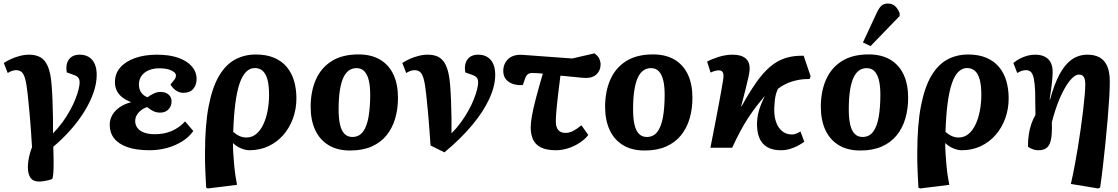

<svg xmlns="http://www.w3.org/2000/svg" viewBox="-20 -835 6318 1085"><path d="M202 191Q167 191 152.3 169.5Q137.5 148 137.5 109Q137.5 91 140.8 70.5Q144 50 149.5 30.5Q155 11 161 -3Q158 -50.5 155.7 -84.5Q153.5 -118.5 151 -148.8Q148.5 -179 145.2 -214.8Q142 -250.5 136.5 -301.5Q130.5 -359 122.5 -388.2Q114.5 -417.5 102.2 -428Q90 -438.5 70.5 -438.5Q61 -438.5 50 -435.2Q39 -432 23.5 -422.5L1.5 -479Q18.5 -490.5 42 -501.3Q65.5 -512 92.3 -519Q119 -526 145 -526Q181.5 -526 208 -511.5Q234.5 -497 250.8 -459Q267 -421 272 -350.5Q275 -312.5 276.8 -265.5Q278.5 -218.5 279.3 -170.8Q280 -123 279.5 -81.5Q309.5 -111.5 333.5 -144.8Q357.5 -178 375.8 -211.3Q394 -244.5 406 -274.8Q418 -305 424 -329.5Q430 -354 430 -369Q430 -386 422.3 -396Q414.5 -406 393.5 -413L357 -426Q350 -472.5 369.8 -499.3Q389.5 -526 430.5 -526Q475.5 -526 501 -496.5Q526.5 -467 526.5 -411.5Q526.5 -365 508.8 -313Q491 -261 458.3 -207.5Q425.5 -154 380.5 -102.8Q335.5 -51.5 281 -5.5Q281.5 6 282 24.7Q282.5 43.5 282.8 61Q283 78.5 283 88Q283 118 281.5 140.7Q280 163.5 275.5 176.5Q255.5 184 234.3 187.5Q213 191 202 191Z M825.5 14Q749.5 14 699.5 -3.8Q649.5 -21.5 624.7 -53.5Q600 -85.5 600 -129.5Q600 -161 615.7 -186.8Q631.5 -212.5 658.5 -230.5Q685.5 -248.5 719 -256.5V-258.5Q692 -269 671.7 -284.5Q651.5 -300 640.5 -321.5Q629.5 -343 629.5 -371.5Q629.5 -419 659.5 -453.5Q689.5 -488 743.3 -507Q797 -526 867 -526Q939 -526 988.8 -508Q1038.5 -490 1064.8 -459Q1091 -428 1091 -388Q1091 -356 1072.5 -333.2Q1054 -310.5 1016.5 -310.5Q1000.5 -310.5 986.3 -317Q972 -323.5 961 -334.5Q950 -345.5 943.5 -358Q961 -378 967.8 -388Q974.5 -398 974.5 -408Q974.5 -424.5 948.8 -436.7Q923 -449 880.5 -449Q846.5 -449 820.5 -438Q794.5 -427 779.8 -406.5Q765 -386 765 -356.5Q765 -331 778.3 -312Q791.5 -293 814 -285.5Q829 -297 848.5 -306.3Q868 -315.5 886 -315.5Q916 -315.5 932.8 -300.5Q949.5 -285.5 949.5 -262Q949.5 -235 931.8 -216.7Q914 -198.5 885 -198.5Q863.5 -198.5 845.3 -207.7Q827 -217 811.5 -230Q784 -221.5 764 -199.7Q744 -178 744 -151.5Q744 -129 756.5 -112.3Q769 -95.5 794 -86Q819 -76.5 855.5 -76.5Q907.5 -76.5 950.3 -94.8Q993 -113 1026 -149L1072.5 -94.5Q1047.5 -59.5 1008.3 -35.3Q969 -11 922.3 1.5Q875.5 14 825.5 14Z M1154 230 1145 225Q1143.5 194.5 1142.2 170Q1141 145.5 1140 123.2Q1139 101 1138.7 78.5Q1138.5 56 1138.5 29Q1138.5 -129 1159.3 -235.8Q1180 -342.5 1218 -406.5Q1256 -470.5 1308.8 -498.8Q1361.5 -527 1425.5 -527Q1485.5 -527 1529 -508.5Q1572.5 -490 1600.5 -456.5Q1628.5 -423 1641.8 -377.5Q1655 -332 1655 -279Q1655 -219.5 1635.8 -166.3Q1616.5 -113 1581.3 -72.5Q1546 -32 1497.3 -9Q1448.5 14 1388.5 14Q1368 14 1342 3.3Q1316 -7.5 1297.5 -26H1296.5Q1296.5 2 1298.5 34.3Q1300.5 66.5 1303.5 99Q1306.5 131.5 1310.8 160Q1315 188.5 1319.5 209.5ZM1372.5 -58Q1404.5 -58 1428.5 -78.3Q1452.5 -98.5 1468.5 -133Q1484.5 -167.5 1492.5 -210.5Q1500.5 -253.5 1500.5 -299.5Q1500.5 -350.5 1491.8 -384Q1483 -417.5 1465 -434Q1447 -450.5 1420 -450.5Q1392.5 -450.5 1370.8 -429Q1349 -407.5 1334 -363.5Q1319 -319.5 1310 -251.2Q1301 -183 1298 -89.5Q1316.5 -73.5 1334.5 -65.8Q1352.5 -58 1372.5 -58Z M1959 15.5Q1886 15.5 1836.3 -15Q1786.5 -45.5 1761 -101Q1735.5 -156.5 1735.5 -231Q1735.5 -317.5 1764.7 -384.5Q1794 -451.5 1854 -489.5Q1914 -527.5 2006 -527.5Q2078 -527.5 2127.8 -498Q2177.5 -468.5 2203.3 -413.8Q2229 -359 2229 -282Q2229 -219 2213 -164.8Q2197 -110.5 2164 -70Q2131 -29.5 2080 -7Q2029 15.5 1959 15.5ZM1971 -61Q2009 -61 2031 -90.3Q2053 -119.5 2062.5 -173.5Q2072 -227.5 2072 -301Q2072 -348 2064 -381Q2056 -414 2039.3 -432Q2022.5 -450 1994.5 -450Q1971 -450 1952.3 -437.2Q1933.5 -424.5 1920.5 -396.7Q1907.5 -369 1900.5 -324.3Q1893.5 -279.5 1893.5 -216Q1893.5 -166.5 1901.3 -131.8Q1909 -97 1926.5 -79Q1944 -61 1971 -61Z M2491.5 26 2413 -13Q2410 -56 2407.7 -87Q2405.5 -118 2403.2 -147.3Q2401 -176.5 2397.5 -212.8Q2394 -249 2388.5 -301.5Q2382.5 -359 2374.5 -388.2Q2366.5 -417.5 2354.2 -428Q2342 -438.5 2322.5 -438.5Q2313 -438.5 2302 -435.2Q2291 -432 2275.5 -422.5L2253.5 -479Q2270.5 -490.5 2294 -501.3Q2317.5 -512 2344.3 -519Q2371 -526 2397 -526Q2424.5 -526 2446.3 -518.3Q2468 -510.5 2484 -491.3Q2500 -472 2510 -437.8Q2520 -403.5 2524 -350.5Q2527 -312.5 2528.8 -265.5Q2530.5 -218.5 2531.3 -170.8Q2532 -123 2531.5 -81.5Q2561.5 -111.5 2585.5 -144.8Q2609.5 -178 2627.8 -211.3Q2646 -244.5 2658 -274.8Q2670 -305 2676 -329.5Q2682 -354 2682 -369Q2682 -386 2674.3 -396Q2666.5 -406 2645.5 -413L2609 -426Q2602 -472.5 2621.8 -499.3Q2641.5 -526 2682.5 -526Q2727.5 -526 2753 -496.5Q2778.5 -467 2778.5 -411.5Q2778.5 -349.5 2745.3 -277Q2712 -204.5 2648 -127.7Q2584 -51 2491.5 26Z M3122 14Q3067.5 14 3036 -2.3Q3004.5 -18.5 2991.7 -47.8Q2979 -77 2979 -114Q2979 -140 2985.7 -179Q2992.5 -218 3007.7 -276.5Q3023 -335 3047.5 -419Q3030 -421 3014 -421.7Q2998 -422.5 2986.5 -422.5Q2973.5 -422.5 2963.5 -416Q2953.5 -409.5 2946.5 -389L2934.5 -354.5Q2906 -352 2880.5 -360Q2855 -368 2839.5 -386.5Q2824 -405 2824 -433.5Q2824 -475.5 2852.5 -502Q2881 -528.5 2933.5 -525L3213.5 -504.5L3339 -533.5Q3360 -519 3367 -502.5Q3374 -486 3374 -470.5Q3374 -438 3352.3 -416.2Q3330.5 -394.5 3292 -394.5Q3282.5 -394.5 3263.3 -396.2Q3244 -398 3215.5 -401Q3187 -404 3147 -407.5Q3145 -390.5 3142.8 -373.5Q3140.5 -356.5 3138.5 -339.7Q3136.5 -323 3134.5 -306.5Q3132.5 -290 3130.8 -274.2Q3129 -258.5 3127.5 -244Q3126 -229.5 3124.8 -215.8Q3123.5 -202 3122.8 -190Q3122 -178 3121.5 -168Q3121 -158 3121 -149.5Q3121 -116 3135 -100Q3149 -84 3175 -84Q3198 -84 3219.5 -95.3Q3241 -106.5 3265.5 -127L3304.5 -72Q3284.5 -46.5 3254 -27Q3223.5 -7.5 3189.3 3.2Q3155 14 3122 14Z M3623 15.5Q3550 15.5 3500.3 -15Q3450.5 -45.5 3425 -101Q3399.5 -156.5 3399.5 -231Q3399.5 -317.5 3428.7 -384.5Q3458 -451.5 3518 -489.5Q3578 -527.5 3670 -527.5Q3742 -527.5 3791.8 -498Q3841.5 -468.5 3867.3 -413.8Q3893 -359 3893 -282Q3893 -219 3877 -164.8Q3861 -110.5 3828 -70Q3795 -29.5 3744 -7Q3693 15.5 3623 15.5ZM3635 -61Q3673 -61 3695 -90.3Q3717 -119.5 3726.5 -173.5Q3736 -227.5 3736 -301Q3736 -348 3728 -381Q3720 -414 3703.3 -432Q3686.5 -450 3658.5 -450Q3635 -450 3616.3 -437.2Q3597.5 -424.5 3584.5 -396.7Q3571.5 -369 3564.5 -324.3Q3557.5 -279.5 3557.5 -216Q3557.5 -166.5 3565.3 -131.8Q3573 -97 3590.5 -79Q3608 -61 3635 -61Z M4392 14Q4346.5 14 4316 -3.5Q4285.5 -21 4271 -56Q4256.5 -91 4258 -143Q4259 -168 4264 -191Q4269 -214 4278.5 -239Q4288 -264 4302.5 -293Q4277 -263.5 4253.3 -232.7Q4229.5 -202 4207 -167.2Q4184.5 -132.5 4162.5 -91.5Q4140.5 -50.5 4117.5 0H3994.5Q4010 -77.5 4021.7 -138.7Q4033.5 -200 4042 -245.5Q4050.5 -291 4056 -322.2Q4061.5 -353.5 4064.5 -371.5Q4067.5 -389.5 4068 -395Q4070 -419.5 4063.2 -428.5Q4056.5 -437.5 4042 -437.5Q4033 -437.5 4021.2 -434.5Q4009.5 -431.5 3995.5 -425L3976 -487Q4001.5 -501 4041.3 -513.5Q4081 -526 4120.5 -526Q4169.5 -526 4194.3 -504.3Q4219 -482.5 4216 -439.5Q4215.5 -427 4209.3 -398Q4203 -369 4192.5 -327.8Q4182 -286.5 4168.5 -235L4171 -234.5Q4214 -312.5 4252.5 -367.5Q4291 -422.5 4330.8 -456.8Q4370.5 -491 4416.8 -506.3Q4463 -521.5 4521.5 -520L4561 -403.5L4555 -388.5Q4515 -389 4480.5 -381Q4446 -373 4419.8 -360.2Q4393.5 -347.5 4376 -333Q4368.5 -316.5 4364.5 -301.2Q4360.5 -286 4358.5 -268.2Q4356.5 -250.5 4355.5 -226.5Q4353.5 -183.5 4364.5 -149Q4375.5 -114.5 4398.8 -94.8Q4422 -75 4456 -75Q4466.5 -75 4478.3 -79.5Q4490 -84 4503.5 -92L4525 -34Q4508.5 -22 4487.8 -11Q4467 0 4443 7Q4419 14 4392 14Z M4842 15.5Q4769 15.5 4719.3 -15Q4669.5 -45.5 4644 -101Q4618.5 -156.5 4618.5 -231Q4618.5 -317.5 4647.7 -384.5Q4677 -451.5 4737 -489.5Q4797 -527.5 4889 -527.5Q4961 -527.5 5010.8 -498Q5060.5 -468.5 5086.3 -413.8Q5112 -359 5112 -282Q5112 -219 5096 -164.8Q5080 -110.5 5047 -70Q5014 -29.5 4963 -7Q4912 15.5 4842 15.5ZM4854 -61Q4892 -61 4914 -90.3Q4936 -119.5 4945.5 -173.5Q4955 -227.5 4955 -301Q4955 -348 4947 -381Q4939 -414 4922.3 -432Q4905.5 -450 4877.5 -450Q4854 -450 4835.3 -437.2Q4816.5 -424.5 4803.5 -396.7Q4790.5 -369 4783.5 -324.3Q4776.5 -279.5 4776.5 -216Q4776.5 -166.5 4784.3 -131.8Q4792 -97 4809.5 -79Q4827 -61 4854 -61ZM4899.5 -574.5 4856.5 -595 4934.5 -762.5Q4947.5 -790.5 4961.3 -802.8Q4975 -815 4998 -815Q5022 -815 5038 -800.5Q5054 -786 5064 -760.5V-744.5Z M5179 230 5170 225Q5168.5 194.5 5167.2 170Q5166 145.5 5165 123.2Q5164 101 5163.7 78.5Q5163.5 56 5163.5 29Q5163.5 -129 5184.3 -235.8Q5205 -342.5 5243 -406.5Q5281 -470.5 5333.8 -498.8Q5386.5 -527 5450.5 -527Q5510.5 -527 5554 -508.5Q5597.5 -490 5625.5 -456.5Q5653.5 -423 5666.8 -377.5Q5680 -332 5680 -279Q5680 -219.5 5660.8 -166.3Q5641.5 -113 5606.3 -72.5Q5571 -32 5522.3 -9Q5473.5 14 5413.5 14Q5393 14 5367 3.3Q5341 -7.5 5322.5 -26H5321.5Q5321.5 2 5323.5 34.3Q5325.5 66.5 5328.5 99Q5331.5 131.5 5335.8 160Q5340 188.5 5344.5 209.5ZM5397.5 -58Q5429.5 -58 5453.5 -78.3Q5477.5 -98.5 5493.5 -133Q5509.5 -167.5 5517.5 -210.5Q5525.5 -253.5 5525.5 -299.5Q5525.5 -350.5 5516.8 -384Q5508 -417.5 5490 -434Q5472 -450.5 5445 -450.5Q5417.5 -450.5 5395.8 -429Q5374 -407.5 5359 -363.5Q5344 -319.5 5335 -251.2Q5326 -183 5323 -89.5Q5341.5 -73.5 5359.5 -65.8Q5377.5 -58 5397.5 -58Z M6186 230 6031.5 204.5Q6041.5 161 6051.5 109.2Q6061.5 57.5 6070.5 2Q6079.5 -53.5 6087.2 -107.8Q6095 -162 6100.7 -210.8Q6106.5 -259.5 6109.7 -297.5Q6113 -335.5 6113 -358.5Q6113 -387 6104.5 -400.2Q6096 -413.5 6077.5 -413.5Q6064.5 -413.5 6050.5 -403.5Q6036.5 -393.5 6022.5 -375.2Q6008.5 -357 5994.5 -332Q5980.5 -307 5967.8 -277Q5955 -247 5944 -213Q5933 -179 5924 -143.5Q5925.5 -103.5 5923 -73.7Q5920.5 -44 5912.5 -24.5Q5904.5 -5 5888.8 4.5Q5873 14 5848 14Q5829.5 14 5812 6.7Q5794.5 -0.5 5789 -7Q5789 -44.5 5794 -76.5Q5799 -108.5 5808.5 -135.8Q5818 -163 5831.5 -185.5Q5831 -212 5830.7 -232.8Q5830.5 -253.5 5830.2 -269.3Q5830 -285 5830 -297.8Q5830 -310.5 5829.5 -321.5Q5827.5 -364.5 5822.2 -390.2Q5817 -416 5806.7 -427.2Q5796.5 -438.5 5777.5 -438.5Q5765.5 -438.5 5753.5 -434.5Q5741.5 -430.5 5728.5 -422.5L5706.5 -479Q5723.5 -493.5 5744 -504Q5764.5 -514.5 5786.2 -520.3Q5808 -526 5829.5 -526Q5859 -526 5881 -516.3Q5903 -506.5 5915.8 -485Q5928.5 -463.5 5928.5 -427.5Q5928.5 -416 5927.5 -401.5Q5926.5 -387 5924.5 -368.3Q5922.5 -349.5 5919.3 -326Q5916 -302.5 5911.5 -273.5L5914 -272.5Q5937.5 -359 5967.5 -415Q5997.5 -471 6036.5 -498.5Q6075.5 -526 6125.5 -526Q6165 -526 6193 -511Q6221 -496 6236.3 -462.5Q6251.5 -429 6251.5 -373.5Q6251.5 -336.5 6248.3 -281.8Q6245 -227 6239.5 -162Q6234 -97 6227 -28.5Q6220 40 6212.5 105.2Q6205 170.5 6197 225Z"/></svg>

Font: Literata
Style: Italic
Weight: 400
Italic angle: -2°
Designer: Latin by Veronika Burian and Jose Scaglione. Greek by Irene Vlachou. Cyrillic by Vera Evstafieva
Foundry: TypeTogether
Version: Version 3.103;gftools[0.9.29]